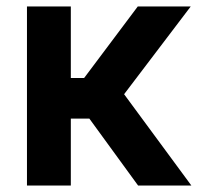

<svg xmlns="http://www.w3.org/2000/svg" viewBox="-20 -568 609 591"><path d="M198 -548V-328H239L404 -548H567L362 -278L569 3H405L255 -203H198V3H63V-548Z"/></svg>

Font: Sinter Bold
Style: Regular
Weight: 700
Foundry: Adobe & rsms
Version: Version 1.000